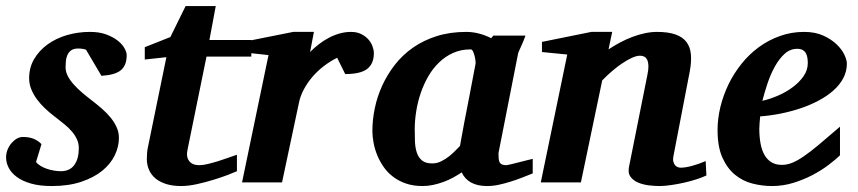

<svg xmlns="http://www.w3.org/2000/svg" viewBox="-27 -606 2851 638"><path d="M394 -422.9Q394 -389.2 375 -373Q356 -356.9 310.1 -354L258.8 -440.9Q255.4 -441.9 251.5 -442.9Q248 -443.8 243.2 -444.3Q238.3 -444.8 232.9 -444.8Q217.8 -444.8 209.5 -438.7Q201.2 -432.6 197 -423.3Q192.9 -414.1 191.9 -403.1Q190.9 -392.1 190.9 -382.8Q190.9 -367.2 198.7 -352.5Q206.5 -337.9 219.2 -324Q231.9 -310.1 247.8 -296.6Q263.7 -283.2 279.8 -271Q296.9 -257.8 312.7 -243.9Q328.6 -230 341.1 -214.6Q353.5 -199.2 360.8 -182.6Q368.2 -166 368.2 -147.9Q368.2 -119.1 354.5 -90.3Q340.8 -61.5 313 -38.8Q285.2 -16.1 243.2 -2Q201.2 12.2 145 12.2Q105.5 12.2 76.9 4.2Q48.3 -3.9 29.8 -17.3Q11.2 -30.8 2.2 -47.9Q-6.8 -64.9 -6.8 -83Q-6.8 -96.2 -2 -108.4Q2.9 -120.6 11 -130.1Q19 -139.6 28.8 -145.3Q38.6 -150.9 48.8 -150.9Q70.8 -150.9 85.9 -144.3Q101.1 -137.7 110.8 -127L92.8 -67.9Q98.1 -60.5 107.9 -54.7Q117.7 -48.8 129.2 -44.9Q140.6 -41 152.6 -39.1Q164.6 -37.1 174.8 -37.1Q205.1 -37.1 220 -57.9Q234.9 -78.6 234.9 -113.8Q234.9 -128.9 229 -142.3Q223.1 -155.8 212.4 -168.5Q201.7 -181.2 186.5 -193.6Q171.4 -206.1 152.8 -220.2Q137.2 -231.9 122.3 -246.1Q107.4 -260.3 95.7 -276.1Q84 -292 76.9 -309.6Q69.8 -327.1 69.8 -346.2Q69.8 -381.3 86.4 -409.7Q103 -438 130.9 -458.3Q158.7 -478.5 195.3 -489.3Q231.9 -500 272 -500Q303.2 -500 326.2 -491.5Q349.1 -482.9 364.3 -470.9Q379.4 -459 386.7 -445.6Q394 -432.1 394 -422.9Z M659.2 -418 596.2 -108.9Q590.8 -85.4 601.3 -71.3Q611.8 -57.1 635.3 -57.1Q647 -57.1 663.3 -61Q679.7 -64.9 697.3 -70.3Q714.8 -75.7 731.4 -81.8Q748 -87.9 760.3 -91.8V-37.1Q752 -33.2 731 -25.1Q710 -17.1 683.1 -8.8Q656.2 -0.5 627.4 5.9Q598.6 12.2 575.2 12.2Q546.4 12.2 524.9 5.4Q503.4 -1.5 489.3 -13.4Q475.1 -25.4 468 -42Q460.9 -58.6 460.9 -78.1Q460.9 -87.9 461.7 -97.7Q462.4 -107.4 464.8 -118.2L525.9 -416L454.1 -408.2V-449.2L539.1 -482.9L589.8 -585.9H689.9L668.9 -473.1H808.1V-418Z M1215.3 -429.2Q1215.3 -394.5 1193.4 -377.2Q1171.4 -359.9 1120.1 -359.9L1093.3 -414.1Q1069.8 -402.3 1048.6 -386Q1027.3 -369.6 1010.7 -350.1Q994.1 -330.6 982.4 -308.6Q970.7 -286.6 966.3 -264.2L910.2 0H777.3L865.2 -422.9L781.2 -432.1V-466.8L947.3 -500H1016.1L1003.4 -433.1Q1016.6 -446.8 1032.5 -459Q1048.3 -471.2 1065.9 -480.5Q1083.5 -489.7 1102.1 -494.9Q1120.6 -500 1139.2 -500Q1158.7 -500 1173.1 -492.9Q1187.5 -485.8 1196.8 -475.3Q1206.1 -464.8 1210.7 -452.4Q1215.3 -439.9 1215.3 -429.2Z M1553.2 -394Q1553.7 -396 1553 -403.8Q1552.2 -411.6 1550 -420.2Q1547.9 -428.7 1544.7 -435.3Q1541.5 -441.9 1537.1 -441.9Q1504.9 -441.9 1478.8 -430.2Q1452.6 -418.5 1431.9 -398.4Q1411.1 -378.4 1396 -352.1Q1380.9 -325.7 1370.8 -296.1Q1360.8 -266.6 1356 -235.8Q1351.1 -205.1 1351.1 -176.8Q1351.1 -156.7 1351.8 -136.7Q1352.5 -116.7 1357.7 -100.1Q1362.8 -83.5 1374.8 -73.2Q1386.7 -63 1409.2 -63Q1425.3 -63 1439.7 -70.3Q1454.1 -77.6 1466.1 -87.2Q1478 -96.7 1487.1 -106.4Q1496.1 -116.2 1501.5 -121.1Q1504.9 -141.1 1507.1 -152.1Q1509.3 -163.1 1511 -173.1Q1512.7 -183.1 1515.1 -195.8Q1517.6 -208.5 1522.2 -232.2Q1526.9 -255.9 1534.2 -294.2Q1541.5 -332.5 1553.2 -394ZM1743.2 -29.8Q1726.1 -22.9 1707.3 -15.6Q1688.5 -8.3 1668.9 -2.2Q1649.4 3.9 1629.9 8.1Q1610.4 12.2 1591.3 12.2Q1559.6 12.2 1538.3 0.5Q1517.1 -11.2 1507.3 -33.2Q1494.1 -24.4 1479 -16.1Q1463.9 -7.8 1447.3 -1.7Q1430.7 4.4 1413.1 8.3Q1395.5 12.2 1377.4 12.2Q1346.7 12.2 1322.3 3.9Q1297.9 -4.4 1279.3 -18.6Q1260.7 -32.7 1247.8 -51.3Q1234.9 -69.8 1226.6 -90.1Q1218.3 -110.4 1214.4 -131.3Q1210.4 -152.3 1210.4 -170.9Q1210.4 -208 1218.5 -246.8Q1226.6 -285.6 1243.4 -322.3Q1260.3 -358.9 1285.6 -391.4Q1311 -423.8 1345.7 -448Q1380.4 -472.2 1424.6 -486.1Q1468.8 -500 1522.5 -500Q1544.4 -500 1566.2 -494.1Q1587.9 -488.3 1605 -479L1612.3 -487.8H1719.2Q1716.8 -480.5 1712.9 -471.2Q1709 -461.9 1705.1 -453.1Q1701.2 -444.3 1698 -437.3Q1694.8 -430.2 1694.3 -426.8L1629.4 -97.2Q1629.4 -85.9 1630.1 -78.1Q1630.9 -70.3 1633.8 -65.7Q1636.7 -61 1642.1 -59.1Q1647.5 -57.1 1656.2 -57.1Q1658.2 -57.1 1670.7 -60.1Q1683.1 -63 1698 -66.9Q1712.9 -70.8 1726.1 -74Q1739.3 -77.1 1743.2 -78.1Z M2320.3 -22.9Q2307.1 -16.6 2287.6 -10.3Q2268.1 -3.9 2246.3 1Q2224.6 5.9 2202.9 9Q2181.2 12.2 2164.1 12.2Q2147.5 12.2 2128.2 9.8Q2108.9 7.3 2093 0.5Q2077.1 -6.3 2068.1 -18.6Q2059.1 -30.8 2063 -50.8L2124 -356Q2127.9 -374 2127.7 -386.5Q2127.4 -398.9 2123.8 -406.7Q2120.1 -414.6 2114 -417.7Q2107.9 -420.9 2100.1 -420.9Q2088.4 -420.9 2073.2 -414.1Q2058.1 -407.2 2041.3 -396Q2024.4 -384.8 2007.1 -369.9Q1989.7 -355 1974.1 -338.9L1903.3 0H1770L1857.9 -424.8L1773.9 -433.1V-466.8L1938 -500H2007.3L1995.1 -441.9Q2013.2 -454.1 2033.4 -464.8Q2053.7 -475.6 2074.5 -483.4Q2095.2 -491.2 2116 -495.6Q2136.7 -500 2156.2 -500Q2193.4 -500 2217.5 -491.5Q2241.7 -482.9 2254.2 -466.3Q2266.6 -449.7 2268.8 -425.3Q2271 -400.9 2265.1 -369.1L2210.9 -87.9Q2208.5 -75.7 2210.7 -68.1Q2212.9 -60.5 2217 -56.2Q2221.2 -51.8 2226.1 -50.3Q2231 -48.8 2234.9 -48.8Q2250.5 -48.8 2272.9 -54.9Q2295.4 -61 2317.9 -70.8Z M2657.2 -396Q2657.2 -404.8 2656 -413.3Q2654.8 -421.9 2651.1 -428.7Q2647.5 -435.5 2640.4 -439.7Q2633.3 -443.8 2622.1 -443.8Q2598.6 -443.8 2580.3 -427.2Q2562 -410.6 2547.9 -385Q2533.7 -359.4 2523.4 -328.9Q2513.2 -298.3 2506.3 -271Q2532.2 -276.9 2559.1 -288.6Q2585.9 -300.3 2607.7 -316.7Q2629.4 -333 2643.3 -353Q2657.2 -373 2657.2 -396ZM2787.1 -395Q2787.1 -368.7 2775.1 -346.2Q2763.2 -323.7 2742.2 -305.2Q2721.2 -286.6 2693.1 -271.7Q2665 -256.8 2633.1 -246.1Q2601.1 -235.4 2566.7 -228.5Q2532.2 -221.7 2499 -219.2Q2498 -210 2497.1 -198.2Q2496.1 -186.5 2496.1 -178.2Q2496.1 -152.3 2500 -130.4Q2503.9 -108.4 2512.7 -92.3Q2521.5 -76.2 2535.9 -67.1Q2550.3 -58.1 2571.3 -58.1Q2587.4 -58.1 2604 -64.5Q2620.6 -70.8 2642.6 -85.7Q2664.6 -100.6 2693.8 -125Q2723.1 -149.4 2764.2 -185.1V-89.8Q2749.5 -75.7 2726.1 -57.9Q2702.6 -40 2672.9 -24.4Q2643.1 -8.8 2608.9 1.7Q2574.7 12.2 2538.1 12.2Q2505.4 12.2 2473.1 3.9Q2440.9 -4.4 2415.3 -25.4Q2389.6 -46.4 2373.5 -82.3Q2357.4 -118.2 2357.4 -173.8Q2357.4 -211.9 2366.9 -251Q2376.5 -290 2394 -326.2Q2411.6 -362.3 2437 -394Q2462.4 -425.8 2494.4 -449.2Q2526.4 -472.7 2564.5 -486.3Q2602.5 -500 2645 -500Q2681.6 -500 2708.5 -487.8Q2735.4 -475.6 2752.9 -458.7Q2770.5 -441.9 2778.8 -424.1Q2787.1 -406.2 2787.1 -395Z"/></svg>

Font: Charis SIL CyrE
Style: Bold Italic
Weight: 700
Italic angle: -11°
Foundry: SIL International
Version: Version 5.000